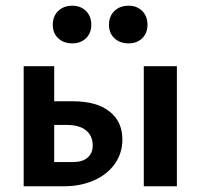

<svg xmlns="http://www.w3.org/2000/svg" viewBox="-20 -653 703 673"><path d="M165 -566Q165 -596 184 -614.5Q203 -633 233 -633Q263 -633 281.5 -614.5Q300 -596 300 -566Q300 -537 281.5 -519Q263 -501 233 -501Q203 -501 184 -519Q165 -537 165 -566ZM497 -566Q497 -537 478.5 -519Q460 -501 431 -501Q400 -501 381 -519Q362 -537 362 -566Q362 -596 381 -614.5Q400 -633 431 -633Q460 -633 478.5 -614.5Q497 -596 497 -566ZM409 -164Q409 -117 383 -79.5Q357 -42 310 -21Q263 0 203 0H63V-421H170V-298H236Q318 -298 363.5 -262.5Q409 -227 409 -164ZM600 -421V0H484V-421ZM305 -143Q305 -177 281.5 -196Q258 -215 215 -215H170V-85H237Q269 -85 287 -100.5Q305 -116 305 -143Z"/></svg>

Font: Ysabeau Infant
Style: Bold
Weight: 700
Designer: Christian Thalmann (Catharsis Fonts)
Version: Version 0.003